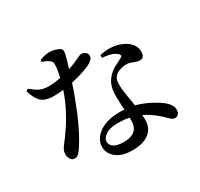

<svg xmlns="http://www.w3.org/2000/svg" viewBox="-174 -1021 1348 1294"><g transform="rotate(-30 500.0 -374.0)"><path d="M509 53Q428 53 384 17.5Q340 -18 340 -69Q340 -108 366 -141Q392 -174 441 -194Q490 -214 560 -214Q645 -214 707.5 -191Q770 -168 811 -142Q854 -118 878 -91Q902 -64 902 -37Q902 -14 891 -3Q880 8 865 8Q852 8 842.5 1Q833 -6 822 -17.5Q811 -29 795 -43Q764 -72 723.5 -98Q683 -124 631 -140Q579 -156 511 -156Q447 -156 415.5 -133Q384 -110 384 -85Q384 -59 408 -42Q432 -25 485 -25Q526 -25 551.5 -37Q577 -49 588.5 -71Q600 -93 600 -122Q601 -151 598.5 -185.5Q596 -220 594 -254.5Q592 -289 592 -318Q592 -364 602.5 -396Q613 -428 636 -453Q663 -483 695.5 -499Q728 -515 752 -528Q761 -534 759 -542Q757 -550 747 -558Q729 -573 701 -580.5Q673 -588 640 -590V-611Q680 -621 719.5 -619.5Q759 -618 788 -608Q837 -592 864 -562Q891 -532 891 -495Q891 -474 882.5 -460.5Q874 -447 854 -447Q838 -447 823 -453Q808 -459 791 -465Q774 -471 749 -470Q725 -468 702 -459.5Q679 -451 666 -434Q652 -418 650.5 -394Q649 -370 651 -341Q653 -322 658.5 -290.5Q664 -259 669.5 -222Q675 -185 679.5 -148Q684 -111 684 -81Q684 -17 637.5 18Q591 53 509 53ZM144 -94Q123 -94 112 -111.5Q101 -129 101 -149Q101 -165 106 -178Q111 -191 123 -207Q157 -250 193 -304Q229 -358 261 -423Q293 -488 315 -562Q323 -589 329 -615Q335 -641 339 -665Q343 -689 343 -707Q344 -723 338.5 -732.5Q333 -742 320 -749Q308 -757 296 -761.5Q284 -766 275 -769V-784Q288 -790 308.5 -795.5Q329 -801 347 -801Q372 -801 394.5 -795Q417 -789 431 -778Q439 -773 440.5 -763Q442 -753 438 -734Q434 -715 424.5 -683Q415 -651 399 -600Q392 -577 379 -537Q366 -497 347.5 -448Q329 -399 307 -346Q285 -293 259 -241.5Q233 -190 205 -147Q190 -123 176 -108.5Q162 -94 144 -94ZM232 -529Q192 -529 165 -539.5Q138 -550 119.5 -576.5Q101 -603 87 -649L102 -660Q124 -643 142.5 -630Q161 -617 183.5 -610Q206 -603 239 -603Q262 -603 287 -606.5Q312 -610 334.5 -615.5Q357 -621 372 -624Q429 -640 460 -653.5Q491 -667 506.5 -675Q522 -683 531 -683Q548 -683 562 -672.5Q576 -662 576 -643Q576 -628 565.5 -618Q555 -608 544 -600Q522 -588 486 -575Q450 -562 406.5 -551.5Q363 -541 318 -535Q273 -529 232 -529Z"/></g></svg>

Font: Noto Serif JP ExtraLight SemiBold
Style: Regular
Weight: 600
Version: Version 2.003-H1;hotconv 1.1.1;makeotfexe 2.6.0